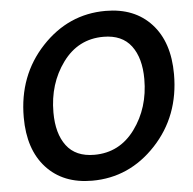

<svg xmlns="http://www.w3.org/2000/svg" viewBox="-52 -766 837 832"><g transform="rotate(-5 366.5 -350.0)"><path d="M316 14Q190 14 117 -65.5Q44 -145 44 -285Q44 -467 159.5 -590.5Q275 -714 437 -714Q563 -714 636 -634.5Q709 -555 709 -415Q709 -233 593.5 -109.5Q478 14 316 14ZM418 -603Q308 -603 241 -511.5Q174 -420 174 -295Q174 -203 214 -150Q254 -97 335 -97Q445 -97 512 -188.5Q579 -280 579 -405Q579 -497 539 -550Q499 -603 418 -603Z"/></g></svg>

Font: Cabin
Style: SemiBold Italic
Weight: 600
Designer: Pablo Impallari
Foundry: Pablo Impallari. www.impallari.com Igino Marini. www.ikern.com
Version: Version 1.005